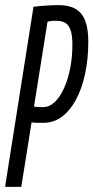

<svg xmlns="http://www.w3.org/2000/svg" viewBox="-27 -730 365 750"><path d="M-7.2 0 103.8 -703.4Q116.8 -705.4 129.8 -706.5Q142.7 -707.7 155.7 -708.3Q168.7 -709 180.5 -709.5Q192.3 -710 202.4 -710Q242.6 -710 268.1 -695.2Q293.6 -680.4 305.7 -649.1Q317.9 -617.8 317.9 -566.9Q317.9 -498.6 305.2 -440.6Q292.5 -382.5 269.4 -339.9Q246.2 -297.3 214.5 -273.8Q182.7 -250.3 143.9 -250.3Q129.1 -250.3 120.5 -250.3Q112 -250.3 107 -250.9Q102.1 -251.6 96.3 -252.2L56.1 0ZM158.6 -645.2 105.8 -313.5Q112.3 -313.1 117.9 -312.6Q123.5 -312.1 129.4 -311.8Q135.4 -311.5 140.8 -311.5Q165.6 -311.5 186.4 -331Q207.3 -350.6 222.8 -384.8Q238.3 -419 247.1 -462.9Q255.8 -506.8 255.8 -555.4Q255.8 -590.5 249.2 -610.8Q242.5 -631 229.1 -639.9Q215.7 -648.8 193.6 -648.8Q188.8 -648.8 184 -648.8Q179.3 -648.8 175.2 -648.3Q171.1 -647.8 166.9 -647Q162.7 -646.2 158.6 -645.2Z"/></svg>

Font: Georama ExtraCondensed Thin
Style: Italic
Weight: 100
Width: 2
Italic angle: -9°
Designer: Jean-Baptiste Levee
Foundry: Production Type
Version: Version 1.001